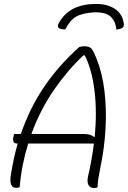

<svg xmlns="http://www.w3.org/2000/svg" viewBox="-20 -943 644 967"><path d="M309 -795Q298 -795 289 -796.5Q280 -798 275 -803Q267 -811 277 -828Q305 -878 352 -900.5Q399 -923 460 -923H468Q520 -923 557.5 -899Q595 -875 603 -828Q606 -811 598 -804Q592 -799 583 -797Q574 -795 566 -794Q562 -837 537 -859.5Q512 -882 455 -881Q394 -877 363 -859Q332 -841 309 -795ZM79 0Q75 1 71 2Q67 3 60 3Q44 3 36.5 -13Q29 -29 35 -65Q48 -146 69 -220H67Q39 -220 48 -256L51 -268H85Q130 -400 203.5 -507.5Q277 -615 379 -706Q386 -708 392 -709Q398 -710 405 -710Q432 -710 442.5 -696Q453 -682 466 -648Q495 -577 506 -485.5Q517 -394 511.5 -295Q506 -196 486 -102Q478 -62 475 -42Q472 -22 471 0Q466 4 453 4Q434 4 425.5 -11.5Q417 -27 424 -57Q443 -139 453 -220H122Q106 -169 95 -113.5Q84 -58 79 0ZM405 -268Q436 -268 454 -253L457 -254Q469 -379 456 -486Q443 -593 407 -664H400Q321 -590 252 -490.5Q183 -391 138 -268Z"/></svg>

Font: Recursive Mn Csl St Lt
Style: Italic
Weight: 300
Italic angle: -15°
Monospace: yes
Version: Version 1.079;hotconv 1.0.112;makeotfexe 2.5.65598; ttfautoh